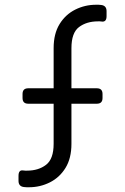

<svg xmlns="http://www.w3.org/2000/svg" viewBox="-20 -777 527 809"><path d="M102 12Q98 12 92 12Q86 12 80 11Q58 8 58 -15V-36Q58 -61 76 -59Q81 -58 86 -58Q91 -58 94 -58Q142 -58 174 -82.5Q206 -107 206 -171V-340H99Q75 -340 75 -364V-381Q75 -405 99 -405H206V-574Q206 -635 231 -675.5Q256 -716 297 -736.5Q338 -757 385 -757Q390 -757 395.5 -757Q401 -757 407 -756Q429 -753 429 -730V-709Q429 -685 411 -686Q406 -687 401 -687Q396 -687 393 -687Q345 -687 313 -663Q281 -639 281 -574V-405H388Q412 -405 412 -381V-364Q412 -340 388 -340H281V-171Q281 -110 256 -69.5Q231 -29 190 -8.5Q149 12 102 12Z"/></svg>

Font: Pitagon Sans Text
Style: Regular
Weight: 400
Designer: Travis Tran
Foundry: Pitagon
Version: Version 1.001; ttfautohint (v1.8.4.7-5d5b);gftools[0.9.26]